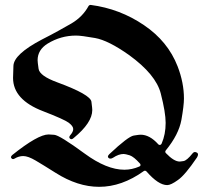

<svg xmlns="http://www.w3.org/2000/svg" viewBox="-20 -737 837 768"><path d="M28.8 -116.7Q131.8 -199.2 174.3 -199.2Q175.8 -199.2 196.8 -197.8Q218.3 -196.3 318.8 -122.6Q406.7 -58.1 477.5 -58.1Q507.8 -58.1 537.1 -70.8Q542 -72.8 542 -76.7Q542 -77.1 541.7 -79.3Q541.5 -81.5 539.1 -83.5Q515.6 -109.9 499 -115.7Q481.4 -121.1 474.6 -121.1Q454.6 -121.1 432.1 -106Q426.8 -102.5 421.4 -102.5Q417 -102.5 414.3 -105.2Q411.6 -107.9 411.6 -110.8Q411.6 -114.7 417 -120.1Q492.7 -191.4 515.1 -194.8Q526.4 -196.8 533.2 -197.5Q540 -198.2 542.5 -198.2Q578.6 -198.2 612.8 -160.2Q615.2 -157.2 618.7 -157.2Q619.1 -157.2 621.6 -157.7Q624 -158.2 626.5 -162.6Q642.6 -199.2 642.6 -245.6Q642.6 -287.1 623 -363.3Q603.5 -439 496.6 -516.6Q413.1 -575.7 359.9 -585Q332.5 -589.8 313.7 -592.3Q294.9 -594.7 284.2 -594.7Q223.1 -594.7 170.4 -562.5Q130.4 -537.6 130.4 -496.1Q130.4 -493.2 131.3 -484.6Q132.3 -476.1 134.3 -461.9Q138.2 -433.6 209 -407.7Q341.8 -358.9 345.7 -330.1Q347.7 -315.4 348.4 -307.1Q349.1 -298.8 349.1 -296.9Q349.1 -246.1 274.9 -185.1Q270 -180.2 265.6 -180.2Q262.7 -180.2 260 -182.6Q257.3 -185.1 257.3 -188Q257.3 -191.9 260.7 -195.8Q272.9 -209.5 272.9 -220.7Q272.9 -232.4 254.9 -246.1Q237.3 -259.3 152.8 -292Q32.2 -337.9 32.2 -425.3Q32.2 -427.7 33.7 -473.6Q35.2 -520 147.9 -579.1Q184.6 -597.7 213.6 -613.8Q242.7 -629.9 265.6 -643.1Q310.5 -669.4 334.5 -713.4Q337.4 -717.3 341.8 -717.3H342.3H342.8Q459.5 -702.1 556.2 -636.2Q651.4 -571.8 690.4 -471.7Q715.8 -406.2 715.8 -342.8Q715.8 -315.4 705.6 -257.3Q700.2 -228 684.8 -197.8Q669.4 -167.5 643.1 -135.3Q641.1 -132.8 641.1 -129.9Q641.1 -127 643.6 -124.5Q675.8 -90.8 698.7 -90.8Q699.7 -90.8 703.6 -91.3Q707.5 -91.8 714.4 -92.8Q727.5 -95.2 749.5 -122.6Q754.4 -128.9 759.8 -128.9Q763.2 -128.9 767.6 -126.5Q772 -124 772 -118.7Q772 -114.3 768.1 -107.4Q720.2 -36.6 691.9 -17.1Q663.6 3.4 648.9 3.4Q613.3 3.4 565.9 -51.3Q563 -54.2 559.6 -54.2Q557.6 -54.2 555.2 -52.7Q467.3 10.3 376.5 10.3Q290.5 10.3 202.1 -45.9Q153.3 -76.7 122.8 -94.7Q92.3 -112.8 72.8 -112.8Q55.2 -112.8 38.1 -102.5Q34.7 -100.6 32.2 -100.6Q28.8 -100.6 26.4 -103.3Q23.9 -106 23.9 -108.4Q23.9 -112.3 28.8 -116.7Z"/></svg>

Font: UnifrakturMaguntia sl
Style: Regular
Weight: 400
Designer: j. 'mach' wust, based on a font by Peter Wiegel, original typeface by Carl Albert Fahrenwaldt 1901
Version: Version 2010-11-24